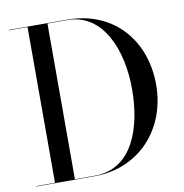

<svg xmlns="http://www.w3.org/2000/svg" viewBox="-83 -828 866 906"><g transform="rotate(-10 350.0 -375.0)"><path d="M298 0C511 0 658.5 -162 658.5 -375C658.5 -588 521 -750 298 -750H18.5V-748H108V-2H18.5V0ZM298 -748C472 -748 543 -557 543 -375C543 -193 482 -2 298 -2H203.5V-748Z"/></g></svg>

Font: Bodoni* 96pt
Style: Regular
Weight: 400
Version: Version 2.3